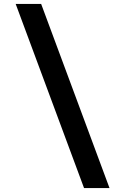

<svg xmlns="http://www.w3.org/2000/svg" viewBox="-20 -850 640 980"><path d="M409 110 60 -830H190L539 110Z"/></svg>

Font: JetBrains Mono NL
Style: Bold
Weight: 700
Monospace: yes
Designer: Philipp Nurullin, Konstantin Bulenkov
Foundry: JetBrains
Version: Version 2.305; ttfautohint (v1.8.4.7-5d5b)